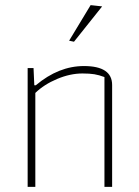

<svg xmlns="http://www.w3.org/2000/svg" viewBox="-20 -730 543 750"><path d="M250 -571 334 -710 379 -705 269 -567ZM88 -464H111L114 -397H120Q209 -472 308 -472Q418 -472 418 -398V0H388V-429Q367 -437 348.5 -440Q330 -443 302 -443Q254 -443 203 -421.5Q152 -400 118 -367V0H88Z"/></svg>

Font: Athiti ExtraLight
Style: Regular
Weight: 275
Designer: CadsonDemak Team
Foundry: CadsonDemak
Version: Version 1.033